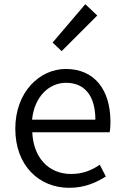

<svg xmlns="http://www.w3.org/2000/svg" viewBox="-20 -883 589 916"><path d="M310 13C384 13 439 -12 485 -41L456 -97C415 -69 373 -53 319 -53C211 -53 139 -132 134 -252H503C506 -266 507 -283 507 -301C507 -457 429 -554 294 -554C170 -554 53 -445 53 -269C53 -92 167 13 310 13ZM133 -312C144 -423 215 -488 295 -488C383 -488 435 -427 435 -312ZM274 -639 444 -809 387 -863 231 -680Z"/></svg>

Font: Noto Sans CJK HK DemiLight
Style: Regular
Weight: 350
Designer: Ryoko NISHIZUKA 西塚涼子 (kana, bopomofo & ideographs); Paul D. Hunt (Latin, Greek & Cyrillic); Sandoll Communications 산돌커뮤니
Foundry: Adobe
Version: Version 2.004;hotconv 1.0.118;makeotfexe 2.5.65603